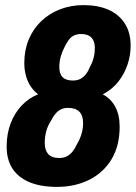

<svg xmlns="http://www.w3.org/2000/svg" viewBox="-20 -719 531 751"><path d="M203 12Q139 12 95 -6.5Q51 -25 28.5 -60Q6 -95 6 -146Q6 -195 21.5 -236Q37 -277 65 -306.5Q93 -336 129 -350Q101 -372 88 -403.5Q75 -435 75 -472Q75 -522 92 -563.5Q109 -605 140.5 -635.5Q172 -666 214.5 -682.5Q257 -699 307 -699Q363 -699 404 -681Q445 -663 468 -627.5Q491 -592 491 -540Q491 -503 479 -467Q467 -431 443.5 -400.5Q420 -370 382 -350Q414 -333 431 -301Q448 -269 448 -224Q448 -148 416 -95.5Q384 -43 328.5 -15.5Q273 12 203 12ZM212 -101Q229 -101 241.5 -107.5Q254 -114 264 -126.5Q274 -139 281 -155Q292 -173 298.5 -194Q305 -215 305 -238Q305 -267 290.5 -282Q276 -297 246 -297Q230 -297 218 -291Q206 -285 196.5 -273.5Q187 -262 179 -246Q167 -228 161 -206Q155 -184 155 -160Q155 -132 168.5 -116.5Q182 -101 212 -101ZM265 -404Q282 -404 294.5 -410.5Q307 -417 316.5 -429.5Q326 -442 333 -460Q342 -476 346.5 -494Q351 -512 351 -532Q351 -558 337.5 -572Q324 -586 297 -586Q282 -586 270 -580.5Q258 -575 249 -563Q240 -551 232 -534Q223 -517 217.5 -497.5Q212 -478 212 -457Q212 -430 225 -417Q238 -404 265 -404Z"/></svg>

Font: Archivo Condensed ExtraBold
Style: Italic
Weight: 800
Width: 3
Italic angle: -10°
Designer: Hector Gatti
Foundry: Omnibus-Type
Version: Version 2.001